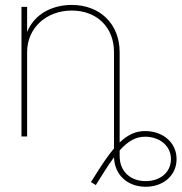

<svg xmlns="http://www.w3.org/2000/svg" viewBox="-20 -543 723 764"><path d="M87.9 -335.9C87.9 -431.6 164.1 -501 265.6 -501C364.7 -501 433.6 -435.1 433.6 -335.9V47.9C415 69.8 395.5 97.2 374 130.9L341.8 181.6L361.3 193.4L392.6 143.6C407.2 120.1 420.9 100.1 433.6 83C436 154.3 488.8 200.2 559.6 200.2C628.9 200.2 682.6 156.2 682.6 89.8C682.6 23.4 627.4 -21.5 557.6 -21.5C521.5 -21.5 489.7 -8.3 456.1 23.9V-335.9C456.1 -447.8 377.4 -523.4 265.6 -523.4C188.5 -523.4 116.7 -487.8 87.9 -415.5V-515.6H65.4V0H87.9ZM456.1 78.1V55.7C490.7 16.6 522 1 557.6 1C614.3 1 660.2 36.6 660.2 89.8C660.2 143.6 616.7 177.7 559.6 177.7C499.5 177.7 456.1 139.6 456.1 78.1Z"/></svg>

Font: Raveo Display Display Thin
Style: Regular
Weight: 100
Designer: Jakub Foglar, Rasmus Andersson (Inter)
Foundry: Jakubfoglar.com
Version: Version 1.100;Glyphs 3.2.3 (3260)